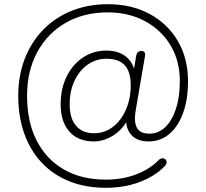

<svg xmlns="http://www.w3.org/2000/svg" viewBox="-20 -733 983 915"><path d="M484 162Q389 162 312 131.5Q235 101 180.5 44Q126 -13 96.5 -94Q67 -175 67 -277Q67 -373 98 -453Q129 -533 186 -591.5Q243 -650 321.5 -681.5Q400 -713 494 -713Q607 -713 693 -666.5Q779 -620 827.5 -537.5Q876 -455 876 -346Q876 -259 852.5 -194.5Q829 -130 787 -94.5Q745 -59 688 -59Q630 -59 602 -94.5Q574 -130 584 -188L592 -169Q566 -117 520.5 -88Q475 -59 427 -59Q352 -59 310.5 -106Q269 -153 269 -236Q269 -310 297.5 -368Q326 -426 375.5 -459Q425 -492 487 -492Q543 -492 578.5 -464.5Q614 -437 623 -389H616L629 -467Q633 -490 654 -490Q664 -490 668.5 -484Q673 -478 671 -466L627 -209Q625 -198 624 -187.5Q623 -177 623 -168Q623 -132 640 -114Q657 -96 691 -96Q735 -96 767.5 -127Q800 -158 818.5 -214.5Q837 -271 837 -346Q837 -443 793 -516.5Q749 -590 671.5 -632Q594 -674 493 -674Q379 -674 292.5 -624Q206 -574 157.5 -484.5Q109 -395 109 -277Q109 -152 155 -62.5Q201 27 285 75Q369 123 484 123Q564 123 629 98Q694 73 735 31Q744 22 753 21.5Q762 21 768 26.5Q774 32 774 40.5Q774 49 765 59Q718 107 645.5 134.5Q573 162 484 162ZM428 -98Q478 -98 517.5 -128Q557 -158 580 -210Q603 -262 603 -327Q603 -391 574.5 -422Q546 -453 487 -453Q438 -453 398 -425Q358 -397 335 -348Q312 -299 312 -236Q312 -169 342.5 -133.5Q373 -98 428 -98Z"/></svg>

Font: Nunito ExtraLight
Style: Regular
Weight: 200
Designer: Vernon Adams
Foundry: Vernon Adams
Version: Version 3.602;April 4, 2023;FontCreator 14.0.0.2856 64-bit